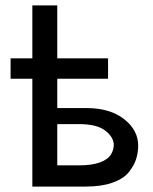

<svg xmlns="http://www.w3.org/2000/svg" viewBox="-20 -687 565 707"><path d="M19 -397V-472.2H99.1V-667H190.9V-472.2H377.9V-397H190.9V-289.1H297.9Q384.8 -289.1 436.8 -248.5Q488.8 -208 488.8 -150.9Q488.8 -125 481.4 -101.6Q474.1 -78.1 454.6 -53.5Q435.1 -28.8 394.5 -14.4Q354 0 295.9 0H99.1V-397ZM190.9 -78.1H271Q362.8 -78.1 389.2 -119.1Q398.9 -136.2 398.9 -152.8Q398.9 -181.6 367.9 -205.8Q336.9 -230 272 -230H190.9Z"/></svg>

Font: CMU Bright
Style: SemiBold
Weight: 600
Version: Version 0.7.0